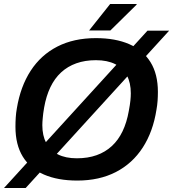

<svg xmlns="http://www.w3.org/2000/svg" viewBox="-26 -888 863 957"><path d="M359 12Q262 12 193 -18Q124 -48 87.5 -107.5Q51 -167 51 -256Q51 -280 52.5 -303Q54 -326 58 -348Q76 -457 127 -535.5Q178 -614 260 -656Q342 -698 452 -698Q549 -698 618 -668Q687 -638 724 -578.5Q761 -519 761 -430Q761 -408 759.5 -386Q758 -364 754 -342Q737 -232 685.5 -152.5Q634 -73 551.5 -30.5Q469 12 359 12ZM357 -99Q412 -99 455.5 -114.5Q499 -130 531.5 -160Q564 -190 585 -234Q606 -278 616 -335Q619 -351 621 -364Q623 -377 624 -387Q625 -397 625.5 -406Q626 -415 626 -423Q626 -475 606.5 -512Q587 -549 548 -568.5Q509 -588 452 -588Q398 -588 354.5 -572.5Q311 -557 278.5 -527Q246 -497 225 -453Q204 -409 194 -352Q191 -336 189.5 -323Q188 -310 187 -299.5Q186 -289 185.5 -280.5Q185 -272 185 -264Q185 -212 204.5 -175Q224 -138 262.5 -118.5Q301 -99 357 -99ZM-6 49 709 -735H817L102 49ZM418 -736 523 -868H655V-865L524 -736Z"/></svg>

Font: Archivo SemiBold SemiBold
Style: Italic
Weight: 600
Italic angle: -10°
Version: Version 2.001